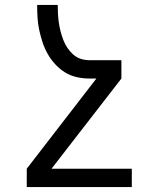

<svg xmlns="http://www.w3.org/2000/svg" viewBox="-20 -540 640 775"><path d="M88 215V141L369 -223H341Q316 -223 290.5 -228.5Q265 -234 243 -247.5Q221 -261 203.5 -280Q186 -299 173 -321.5Q160 -344 152 -368.5Q144 -393 138.5 -418Q133 -443 131.5 -468.5Q130 -494 130 -520H213Q213 -502 214 -484Q215 -466 217.5 -448.5Q220 -431 224.5 -413.5Q229 -396 235.5 -379Q242 -362 252 -347Q262 -332 275.5 -320Q289 -308 306 -302.5Q323 -297 341 -297H470V-223L188 141H512V215Z"/></svg>

Font: Iosevka Extended
Style: Regular
Weight: 400
Width: 7
Monospace: yes
Designer: Belleve Invis
Foundry: Belleve Invis
Version: Version 32.5.0; ttfautohint (v1.8.4)